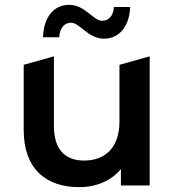

<svg xmlns="http://www.w3.org/2000/svg" viewBox="-20 -767 721 794"><path d="M274 -673C310 -673 344 -607 410 -607C474 -607 516 -660 518 -738H451C449 -702 430 -681 402 -681C366 -681 332 -747 266 -747C202 -747 160 -695 158 -613H225C227 -651 246 -673 274 -673ZM599 -534 474 -499V-264C474 -157 415 -103 328 -103C249 -103 203 -149 203 -246V-534L78 -499V-229C78 -68 171 7 308 7C377 7 440 -19 480 -68V0H599Z"/></svg>

Font: Talent
Style: Bold
Weight: 600
Designer: Mike Powis
Version: Version 1.001;hotconv 1.0.109;makeotfexe 2.5.65596